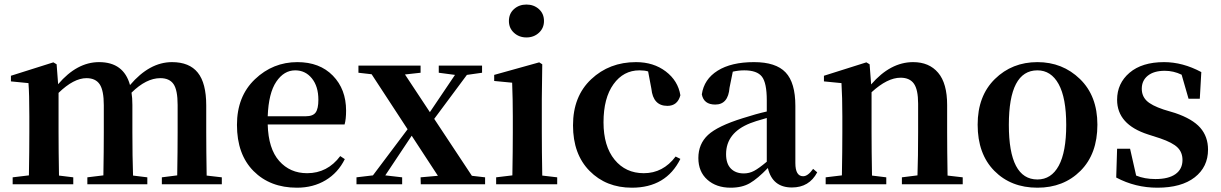

<svg xmlns="http://www.w3.org/2000/svg" viewBox="-20 -831 5505 866"><path d="M912.1 -39.1 980.5 -31.2V0H710V-31.2L779.3 -40Q781.2 -153.3 781.2 -235.4V-357.4Q781.2 -424.8 762.7 -451.7Q744.1 -478.5 703.1 -478.5Q639.6 -478.5 573.2 -413.1Q577.1 -390.6 577.1 -357.4V-235.4Q577.1 -124 580.1 -39.1L644.5 -31.2V0H374V-31.2L446.3 -40Q448.2 -153.3 448.2 -235.4V-356.4Q448.2 -422.9 429.7 -450.7Q411.1 -478.5 370.1 -478.5Q312.5 -478.5 244.1 -412.1V-235.4Q244.1 -152.3 246.1 -39.1L310.5 -31.2V0H37.1V-31.2L110.4 -40Q112.3 -153.3 112.3 -235.4V-306.6Q112.3 -409.2 108.4 -456.1L29.3 -463.9V-489.3L220.7 -549.8L235.4 -541L242.2 -451.2Q327.1 -550.8 426.8 -550.8Q538.1 -550.8 566.4 -447.3Q654.3 -550.8 755.9 -550.8Q834 -550.8 872.1 -503.4Q910.2 -456.1 910.2 -355.5V-235.4Q910.2 -152.3 912.1 -39.1Z M1187.5 -306.6H1358.4Q1391.6 -306.6 1403.8 -323.7Q1416 -340.8 1416 -380.9Q1416 -441.4 1386.7 -477.5Q1357.4 -513.7 1311.5 -513.7Q1260.7 -513.7 1226.1 -462.4Q1191.4 -411.1 1187.5 -306.6ZM1534.2 -269.5H1187.5Q1190.4 -160.2 1239.3 -105Q1288.1 -49.8 1365.2 -49.8Q1457 -49.8 1514.6 -127L1535.2 -113.3Q1504.9 -51.8 1448.7 -18.1Q1392.6 15.6 1319.3 15.6Q1198.2 15.6 1123.5 -59.6Q1048.8 -134.8 1048.8 -267.6Q1048.8 -396.5 1129.9 -473.6Q1210.9 -550.8 1321.3 -550.8Q1421.9 -550.8 1481.4 -489.7Q1541 -428.7 1541 -332Q1541 -293 1534.2 -269.5Z M2108.4 -38.1 2168 -31.2V0H1877.9L1877 -31.2L1955.1 -38.1L1836.9 -218.8L1717.8 -40L1793.9 -31.2V0H1587.9V-31.2L1662.1 -40L1818.4 -248L1656.2 -496.1L1596.7 -502.9V-535.2H1877V-502.9L1806.6 -495.1L1918.9 -325.2L2032.2 -493.2L1959 -502.9V-535.2H2154.3V-502.9L2085.9 -493.2L1938.5 -294.9Z M2275.4 -736.3Q2275.4 -769.5 2298.3 -790Q2321.3 -810.5 2354.5 -810.5Q2387.7 -810.5 2410.6 -790Q2433.6 -769.5 2433.6 -736.3Q2433.6 -704.1 2410.6 -683.1Q2387.7 -662.1 2354.5 -662.1Q2321.3 -662.1 2298.3 -683.1Q2275.4 -704.1 2275.4 -736.3ZM2425.8 -39.1 2493.2 -31.2V0H2217.8V-31.2L2291 -40Q2293 -153.3 2293 -235.4V-305.7Q2293 -382.8 2290 -458L2209 -465.8V-493.2L2412.1 -549.8L2425.8 -541L2423.8 -384.8V-235.4Q2423.8 -152.3 2425.8 -39.1Z M2918 -430.7 2903.3 -508.8Q2887.7 -513.7 2864.3 -513.7Q2792 -513.7 2747.1 -451.2Q2702.1 -388.7 2702.1 -279.3Q2702.1 -171.9 2752 -110.8Q2801.8 -49.8 2883.8 -49.8Q2970.7 -49.8 3027.3 -125L3048.8 -114.3Q2984.4 15.6 2830.1 15.6Q2713.9 15.6 2639.2 -60.1Q2564.5 -135.7 2564.5 -265.6Q2564.5 -396.5 2646.5 -473.6Q2728.5 -550.8 2848.6 -550.8Q2927.7 -550.8 2982.9 -508.8Q3038.1 -466.8 3048.8 -401.4Q3036.1 -353.5 2990.2 -353.5Q2925.8 -353.5 2918 -430.7Z M3438.5 -101.6V-298.8Q3379.9 -282.2 3364.3 -275.4Q3254.9 -232.4 3254.9 -135.7Q3254.9 -92.8 3276.4 -70.8Q3297.9 -48.8 3335 -48.8Q3359.4 -48.8 3380.9 -60.1Q3402.3 -71.3 3438.5 -101.6ZM3647.5 -69.3 3666 -53.7Q3629.9 14.6 3551.8 14.6Q3463.9 14.6 3443.4 -73.2Q3397.5 -25.4 3362.3 -4.9Q3327.1 15.6 3275.4 15.6Q3210.9 15.6 3170.4 -20.5Q3129.9 -56.6 3129.9 -118.2Q3129.9 -181.6 3173.3 -222.2Q3216.8 -262.7 3330.1 -297.9Q3390.6 -317.4 3438.5 -328.1V-378.9Q3438.5 -457 3416.5 -485.4Q3394.5 -513.7 3336.9 -513.7Q3311.5 -513.7 3285.2 -507.8L3270.5 -435.5Q3264.6 -359.4 3206.1 -359.4Q3154.3 -359.4 3145.5 -405.3Q3155.3 -473.6 3216.8 -512.2Q3278.3 -550.8 3380.9 -550.8Q3479.5 -550.8 3523.4 -504.4Q3567.4 -458 3567.4 -353.5V-95.7Q3567.4 -36.1 3602.5 -36.1Q3624 -36.1 3647.5 -69.3Z M4253.9 -39.1 4322.3 -31.2V0H4047.9V-31.2L4118.2 -40Q4121.1 -123 4121.1 -235.4V-363.3Q4121.1 -426.8 4102.1 -453.6Q4083 -480.5 4042 -480.5Q3982.4 -480.5 3911.1 -415V-235.4Q3911.1 -152.3 3913.1 -39.1L3977.5 -31.2V0H3704.1V-31.2L3777.3 -40Q3779.3 -153.3 3779.3 -235.4V-306.6Q3779.3 -392.6 3775.4 -456.1L3696.3 -463.9V-489.3L3887.7 -549.8L3902.3 -541L3909.2 -450.2Q3996.1 -550.8 4098.6 -550.8Q4170.9 -550.8 4211.4 -502.9Q4252 -455.1 4252 -357.4V-235.4Q4252 -152.3 4253.9 -39.1Z M4659.2 15.6Q4540 15.6 4464.8 -60.5Q4389.6 -136.7 4389.6 -268.6Q4389.6 -398.4 4467.3 -474.6Q4544.9 -550.8 4659.2 -550.8Q4772.5 -550.8 4851.1 -474.6Q4929.7 -398.4 4929.7 -268.6Q4929.7 -136.7 4853.5 -60.5Q4777.3 15.6 4659.2 15.6ZM4659.2 -21.5Q4721.7 -21.5 4755.4 -83.5Q4789.1 -145.5 4789.1 -267.6Q4789.1 -389.6 4754.9 -451.7Q4720.7 -513.7 4659.2 -513.7Q4530.3 -513.7 4530.3 -267.6Q4530.3 -21.5 4659.2 -21.5Z M5228.5 -336.9 5280.3 -321.3Q5358.4 -294.9 5393.6 -254.9Q5428.7 -214.8 5428.7 -156.2Q5428.7 -78.1 5368.7 -31.2Q5308.6 15.6 5200.2 15.6Q5100.6 15.6 5014.6 -30.3L5018.6 -160.2H5077.1L5104.5 -39.1Q5142.6 -23.4 5191.4 -23.4Q5251 -23.4 5282.2 -45.9Q5313.5 -68.4 5313.5 -109.4Q5313.5 -143.6 5291.5 -165.5Q5269.5 -187.5 5212.9 -207L5158.2 -224.6Q5018.6 -269.5 5018.6 -380.9Q5018.6 -455.1 5074.7 -502.9Q5130.9 -550.8 5230.5 -550.8Q5314.5 -550.8 5398.4 -505.9L5391.6 -385.7H5340.8L5309.6 -494.1Q5273.4 -511.7 5233.4 -511.7Q5184.6 -511.7 5157.2 -489.7Q5129.9 -467.8 5129.9 -430.7Q5129.9 -398.4 5151.4 -377Q5172.9 -355.5 5228.5 -336.9Z"/></svg>

Font: Bpmf Zihi Serif Bold
Style: Bold
Weight: 700
Foundry: But Ko
Version: Version 1.320